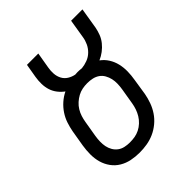

<svg xmlns="http://www.w3.org/2000/svg" viewBox="-203 -867 1006 1006"><g transform="rotate(-45 300.0 -363.5)"><path d="M253 8Q222 8 192.5 2Q163 -4 138 -19Q113 -34 96 -57.5Q79 -81 71 -109Q63 -137 63 -168Q63 -199 68 -230L83 -319Q88 -346 96.5 -371.5Q105 -397 120.5 -420.5Q136 -444 157.5 -463Q179 -482 204 -494Q186 -507 172 -525Q158 -543 151 -564.5Q144 -586 143.5 -610.5Q143 -635 147 -659L160 -735H244L229 -647Q225 -625 226.5 -603.5Q228 -582 237.5 -564Q247 -546 264.5 -535Q282 -524 303 -520Q307 -520 311 -520.5Q315 -521 320 -521Q327 -521 335 -520.5Q343 -520 351 -519Q372 -521 393.5 -529Q415 -537 431.5 -553Q448 -569 457.5 -589.5Q467 -610 470 -631L487 -735H571L552 -619Q548 -598 540 -577Q532 -556 517.5 -538Q503 -520 484.5 -506Q466 -492 445 -483Q467 -467 481.5 -444Q496 -421 502.5 -394Q509 -367 508.5 -338Q508 -309 503 -280L489 -190Q484 -163 474.5 -136.5Q465 -110 449 -86Q433 -62 410 -43Q387 -24 361 -12.5Q335 -1 307.5 3.5Q280 8 253 8ZM254 -66Q273 -66 291 -69Q309 -72 326 -80.5Q343 -89 357.5 -102.5Q372 -116 382 -132.5Q392 -149 398 -166.5Q404 -184 407 -202L422 -292Q425 -311 425.5 -330Q426 -349 422 -366.5Q418 -384 409 -400Q400 -416 385.5 -426Q371 -436 353 -440Q335 -444 315 -444Q297 -444 279 -440.5Q261 -437 244.5 -428Q228 -419 213.5 -406Q199 -393 189 -376.5Q179 -360 173.5 -342.5Q168 -325 165 -307L150 -218Q147 -199 146.5 -180Q146 -161 149.5 -143.5Q153 -126 162 -110.5Q171 -95 185 -84.5Q199 -74 217 -70Q235 -66 254 -66Z"/></g></svg>

Font: Iosevka Slab Extended Oblique
Style: Regular
Weight: 400
Width: 7
Italic angle: -9°
Monospace: yes
Designer: Belleve Invis
Foundry: Belleve Invis
Version: Version 11.1.0; ttfautohint (v1.8.3)